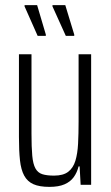

<svg xmlns="http://www.w3.org/2000/svg" viewBox="-20 -722 434 750"><path d="M173 8Q134 8 110.5 -2.5Q87 -13 74.5 -36Q62 -59 58 -96Q54 -133 54 -187V-510H103V-200Q103 -147 106 -114Q109 -81 118.5 -64Q128 -47 145.5 -41.5Q163 -36 191 -36Q227 -36 246.5 -51Q266 -66 274.5 -94Q283 -122 285 -161Q287 -200 287 -247V-510H336V0H295L291 -72H287Q281 -48 268 -30Q255 -12 232 -2Q209 8 173 8ZM270 -582H237L185 -697V-702H235L270 -587ZM159 -582H127L76 -697V-702H125L159 -587Z"/></svg>

Font: Saira ExtraCondensed Light
Style: Regular
Weight: 300
Width: 2
Designer: Hector Gatti with collaboration of the Omnibus-Type team
Foundry: Omnibus-Type
Version: Version 1.101